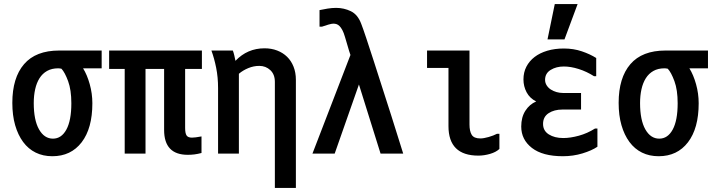

<svg xmlns="http://www.w3.org/2000/svg" viewBox="-20 -776 3540 950"><path d="M41 -267Q41 -391 99 -458.5Q157 -526 273 -526H483V-438H391Q411 -406 424 -359.5Q437 -313 437 -265Q437 -141 384 -72Q331 -3 239 -3Q193 -3 156.5 -21Q120 -39 94.5 -73.5Q69 -108 55 -156.5Q41 -205 41 -267ZM333 -265Q333 -331 317 -374.5Q301 -418 284 -436Q279 -437 275 -437.5Q271 -438 268 -438Q236 -438 213 -425Q190 -412 175.5 -389Q161 -366 154 -334.5Q147 -303 147 -266Q147 -182 173 -136Q199 -90 242 -90Q284 -90 308.5 -135Q333 -180 333 -265Z M792 -435H700V-16H597V-435H520V-526H979V-435H896V-143Q896 -117 903 -106Q910 -95 930 -95Q935 -95 949 -96.5Q963 -98 977 -101V-19Q958 -14 942 -12Q926 -10 909 -10Q792 -10 792 -133Z M1340 -371Q1340 -408 1317.5 -429Q1295 -450 1263 -450Q1235 -450 1208.5 -439Q1182 -428 1162 -411V-16H1059V-340Q1059 -394 1049.5 -441Q1040 -488 1026 -526H1132Q1136 -516 1139.5 -501Q1143 -486 1145 -475Q1204 -537 1289 -537Q1323 -537 1351.5 -526Q1380 -515 1400.5 -495Q1421 -475 1432.5 -446Q1444 -417 1444 -381V154H1340Z M1561 -726Q1579 -730 1601 -733.5Q1623 -737 1643 -737Q1682 -737 1716 -720.5Q1750 -704 1767 -659Q1776 -636 1792.5 -586.5Q1809 -537 1829.5 -473.5Q1850 -410 1872.5 -339.5Q1895 -269 1915.5 -205.5Q1936 -142 1951.5 -91Q1967 -40 1975 -16H1863L1756 -358L1636 -16H1526L1714 -504Q1707 -524 1700 -549Q1693 -574 1687 -593Q1681 -614 1674 -627Q1667 -640 1660 -647Q1653 -654 1645.5 -656.5Q1638 -659 1629 -659Q1621 -659 1604 -654Q1587 -649 1573 -644H1561Z M2451 -114V-39Q2434 -23 2404.5 -14.5Q2375 -6 2347 -6Q2199 -6 2199 -152V-440H2093V-526H2303V-160Q2303 -127 2314 -109Q2325 -91 2357 -91Q2373 -91 2397.5 -98Q2422 -105 2439 -114Z M2559 -150Q2559 -196 2579.5 -228Q2600 -260 2633 -274Q2601 -290 2585.5 -319.5Q2570 -349 2570 -383Q2570 -418 2584.5 -446Q2599 -474 2625 -494Q2651 -514 2688 -525Q2725 -536 2770 -536Q2818 -536 2859 -522Q2900 -508 2930 -489V-399H2919Q2883 -422 2843.5 -434.5Q2804 -447 2770 -447Q2732 -447 2704.5 -430Q2677 -413 2677 -381Q2677 -366 2685 -353.5Q2693 -341 2705.5 -333Q2718 -325 2733.5 -320.5Q2749 -316 2765 -316H2855V-234H2763Q2722 -234 2694.5 -216Q2667 -198 2667 -163Q2667 -129 2695.5 -111Q2724 -93 2767 -93Q2802 -93 2844 -104.5Q2886 -116 2924 -140H2936V-50Q2908 -31 2862 -17Q2816 -3 2765 -3Q2665 -3 2612 -44Q2559 -85 2559 -150ZM2725 -756H2838L2773 -581H2689Z M3041 -267Q3041 -391 3099 -458.5Q3157 -526 3273 -526H3483V-438H3391Q3411 -406 3424 -359.5Q3437 -313 3437 -265Q3437 -141 3384 -72Q3331 -3 3239 -3Q3193 -3 3156.5 -21Q3120 -39 3094.5 -73.5Q3069 -108 3055 -156.5Q3041 -205 3041 -267ZM3333 -265Q3333 -331 3317 -374.5Q3301 -418 3284 -436Q3279 -437 3275 -437.5Q3271 -438 3268 -438Q3236 -438 3213 -425Q3190 -412 3175.5 -389Q3161 -366 3154 -334.5Q3147 -303 3147 -266Q3147 -182 3173 -136Q3199 -90 3242 -90Q3284 -90 3308.5 -135Q3333 -180 3333 -265Z"/></svg>

Font: D2Coding ligature
Style: Bold
Weight: 700
Monospace: yes
Designer: Yong-Rak Park; Jeong-Hwan Yoon; Sang-Min Lee;
Foundry: NHN Corporation
Version: Version 1.3.2; Build 20180524